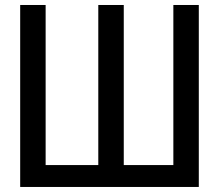

<svg xmlns="http://www.w3.org/2000/svg" viewBox="-20 -742 877 762"><path d="M370.1 -86.9V-722.2H471.2V-86.9H668V-722.2H769V0H60.1V-722.2H161.1V-86.9Z"/></svg>

Font: Perun
Style: Regular
Weight: 400
Version: Version 1.0000